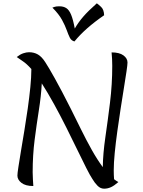

<svg xmlns="http://www.w3.org/2000/svg" viewBox="-20 -1117 863 1158"><path d="M85 -58Q85 -71 91 -110Q97 -149 106.5 -206.5Q116 -264 127 -330Q138 -396 147.5 -463.5Q157 -531 163 -591.5Q169 -652 169 -695Q169 -699 169 -701L167 -703Q141 -732 118 -747.5Q95 -763 81 -773Q101 -789 120 -795.5Q139 -802 155 -802Q185 -802 208.5 -788.5Q232 -775 253 -742Q271 -715 310.5 -644.5Q350 -574 407 -461Q438 -399 469.5 -335Q501 -271 533.5 -213Q566 -155 600 -109Q601 -190 615.5 -289.5Q630 -389 643.5 -498.5Q657 -608 657 -720Q657 -740 656 -760.5Q655 -781 653 -801Q700 -801 724.5 -783Q749 -765 749 -740Q749 -727 743 -686.5Q737 -646 727.5 -587.5Q718 -529 707.5 -461Q697 -393 687.5 -324.5Q678 -256 672 -195Q666 -134 666 -90Q666 -76 666.5 -62.5Q667 -49 668 -36Q681 -26 694 -19Q669 3 649 12Q629 21 608 21Q586 21 568.5 3.5Q551 -14 537 -38Q524 -57 500.5 -103.5Q477 -150 446 -214Q415 -278 379.5 -349Q344 -420 306 -489Q268 -558 232 -614Q228 -538 214.5 -453Q201 -368 189 -274.5Q177 -181 177 -78Q177 -56 178.5 -35Q180 -14 181 5Q134 5 109.5 -14Q85 -33 85 -58ZM564 -1097Q573 -1091 590 -1075Q607 -1059 608 -1025Q493 -946 429 -867Q410 -872 401 -890Q392 -908 382.5 -935Q373 -962 354 -997Q335 -1032 296 -1071Q301 -1073 310.5 -1076Q320 -1079 338 -1079Q363 -1079 380 -1068Q397 -1057 409 -1028Q421 -999 431 -945Q453 -983 482.5 -1017Q512 -1051 564 -1097Z"/></svg>

Font: Merienda Light
Style: Regular
Weight: 300
Designer: Eduardo Rodriguez Tunni
Foundry: Eduardo Rodriguez Tunni
Version: Version 2.001; ttfautohint (v1.8.4.7-5d5b)